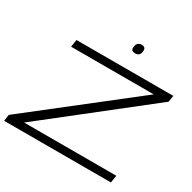

<svg xmlns="http://www.w3.org/2000/svg" viewBox="-194 -1077 1264 1266"><g transform="rotate(30 438.0 -444.0)"><path d="M-4 0 3 -49 763 -644H134L143 -700H880L872 -651L116 -56H818L809 0ZM522 -817Q491 -817 491 -841Q491 -862 501 -875Q511 -888 531 -888Q561 -888 561 -863Q561 -817 522 -817Z"/></g></svg>

Font: Georama ExtraExtended Light
Style: Italic
Weight: 300
Width: 8
Italic angle: -9°
Designer: Jean-Baptiste Levee
Foundry: Production Type
Version: Version 1.000